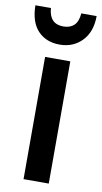

<svg xmlns="http://www.w3.org/2000/svg" viewBox="-108 -799 446 840"><g transform="rotate(10 115.0 -379.0)"><path d="M172 0H60V-543H172ZM251 -758Q251 -688 212 -647.5Q173 -607 113 -607Q53 -607 16.5 -645Q-20 -683 -21 -758H48Q53 -688 115 -688Q145 -688 162.5 -704.5Q180 -721 183 -758Z"/></g></svg>

Font: Noto Sans ExtraCondensed SemiBold
Style: Regular
Weight: 600
Width: 2
Designer: Monotype Design Team
Foundry: Monotype Imaging Inc.
Version: Version 2.013; ttfautohint (v1.8.4.7-5d5b)